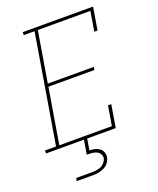

<svg xmlns="http://www.w3.org/2000/svg" viewBox="-181 -836 951 1157"><g transform="rotate(-20 295.0 -257.5)"><path d="M-10 0V-19H61L177 -716H108V-735H559L535 -590H514L535 -716H198L144 -392H439L436 -373H141L82 -19H419L440 -145H461L437 0ZM107 220 110 201H210Q225 201 240 199Q255 197 269 191Q283 185 293.5 172.5Q304 160 307 146Q309 132 302 119.5Q295 107 283 101Q271 95 257 93Q243 91 229 91H218L233 0H254L242 72Q259 72 275.5 76Q292 80 305 89Q318 98 324 113.5Q330 129 328 146Q326 158 319.5 170Q313 182 303.5 191Q294 200 282 205.5Q270 211 257.5 214.5Q245 218 232.5 219Q220 220 207 220Z"/></g></svg>

Font: Iosevka Slab Thin Extended
Style: Italic
Weight: 100
Width: 7
Italic angle: -9°
Monospace: yes
Designer: Belleve Invis
Foundry: Belleve Invis
Version: Version 11.1.0; ttfautohint (v1.8.3)